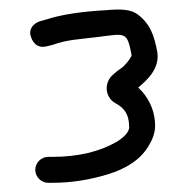

<svg xmlns="http://www.w3.org/2000/svg" viewBox="-20 -670 390 407"><path d="M54.8 -310C54.8 -295 67.3 -282.5 82.3 -282.5H91.3C130.2 -282.5 169.3 -288.5 208.5 -300.5C248.5 -312.6 278.1 -332.3 295 -360.6C303.8 -375.1 308.8 -389.2 308.8 -403C308.8 -438.7 292 -467.3 272.9 -484.4C291.6 -499.8 320 -525.3 313.1 -561.4C306.8 -593.9 298.8 -620 270.7 -640.2C256.5 -650.4 234.5 -651.1 206.4 -648.5C152.6 -645.6 109.6 -639.2 75.7 -628L64.7 -625L64.4 -624.9C52.6 -620.9 40.9 -610.3 44.7 -595.1C47.4 -584.2 56.2 -565.4 80.5 -572.2L92 -575L92.6 -575.2C122.6 -586.2 147.5 -586.5 190 -591.9C246.3 -599 249.6 -603.5 259 -552.6C258.8 -551 254.5 -542 241.3 -528.7C231.4 -521.9 223.1 -515.4 216.5 -508.8L216.2 -508.6L216 -508.3C208.9 -500.3 205.7 -490.3 206.2 -480.8C206.9 -469.1 213.1 -457.7 224.3 -451.5C242.1 -441.7 253.8 -429.4 253.8 -400.3C253.8 -393 247.8 -382.1 227.9 -369.7C191.4 -348.6 145.8 -337.5 91.3 -337.5H82.3C67.3 -337.5 54.8 -325 54.8 -310Z"/></svg>

Font: MewTooHand
Style: BdWide
Weight: 400
Designer: Mew Too, Robert Jablonski
Version: Version 0.77